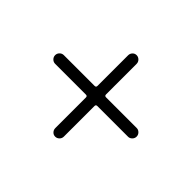

<svg xmlns="http://www.w3.org/2000/svg" viewBox="-118 -778 843 843"><g transform="rotate(-45 303.0 -357.0)"><path d="M303 -104Q292 -104 284 -112Q276 -120 276 -130V-321Q276 -330 267 -330H77Q66 -330 58 -338Q50 -346 50 -357Q50 -368 58 -375.5Q66 -383 77 -383H267Q276 -383 276 -392V-583Q276 -594 284 -602Q292 -610 303 -610Q314 -610 322 -602Q330 -594 330 -583V-392Q330 -383 339 -383H529Q540 -383 548 -375.5Q556 -368 556 -357Q556 -346 548 -338Q540 -330 529 -330H339Q330 -330 330 -321V-130Q330 -120 322 -112Q314 -104 303 -104Z"/></g></svg>

Font: Kiwi Maru Light
Style: Regular
Weight: 300
Designer: Hiroki-Chan
Version: Version 1.100